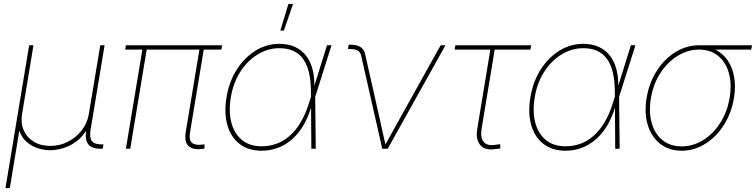

<svg xmlns="http://www.w3.org/2000/svg" viewBox="-20 -770 3913 994"><path d="M8.3 204.1 130.9 -535.6H153.3L94.2 -179.7Q86.4 -132.8 102.8 -95.5Q119.1 -58.1 154.8 -36.4Q190.4 -14.6 239.7 -14.6Q289.6 -14.6 332 -36.4Q374.5 -58.1 403.3 -95.5Q432.1 -132.8 439.9 -179.7L499 -535.6H521.5L448.7 -96.7Q442.4 -56.6 455.6 -39.6Q468.8 -22.5 503.9 -22.5H515.6L511.7 0H500Q455.1 0 436.8 -23.4Q418.5 -46.9 426.3 -96.7L439.9 -179.7H457.5Q448.7 -127.9 425.5 -92Q402.3 -56.2 370.6 -34.2Q338.9 -12.2 304.4 -2.2Q270 7.8 239.7 7.8Q209.5 7.8 177.2 -2.2Q145 -12.2 119.1 -34.2Q93.3 -56.2 80.6 -92Q67.9 -127.9 76.7 -179.7H94.2L30.8 204.1Z M1029.3 0.5Q981.4 7.8 957.3 -12.9Q933.1 -33.7 941.4 -85.4L1014.2 -523.9H1036.6L963.9 -85.4Q957 -42.5 975.6 -29.3Q994.1 -16.1 1032.2 -22Q1035.6 -22.9 1035.6 -22.7Q1035.6 -22.5 1038.6 -22.9V-1Q1036.6 -0.5 1034.2 -0.2Q1031.7 0 1029.3 0.5ZM631.8 0 718.8 -523.9H741.2L654.3 0ZM627.9 -513.2 631.8 -535.6H1129.9L1126 -513.2Z M1334.5 10.3Q1265.6 10.3 1220.2 -24.9Q1174.8 -60.1 1157 -122.8Q1139.2 -185.5 1152.8 -267.1Q1166 -347.2 1205.6 -409.4Q1245.1 -471.7 1302.2 -507.3Q1359.4 -543 1426.3 -543Q1472.2 -543 1506.6 -527.3Q1541 -511.7 1564 -482.4Q1586.9 -453.1 1597.9 -411.9Q1608.9 -370.6 1607.4 -318.4H1613.3L1611.8 -270.5L1614.7 0H1591.8L1589.8 -297.9Q1589.4 -351.6 1579.8 -393.1Q1570.3 -434.6 1550.5 -462.9Q1530.8 -491.2 1500.2 -505.9Q1469.7 -520.5 1426.8 -520.5Q1366.7 -520.5 1313.7 -488Q1260.7 -455.6 1224.1 -398.4Q1187.5 -341.3 1175.3 -267.1Q1162.6 -191.9 1178 -134.5Q1193.4 -77.1 1233.2 -44.9Q1272.9 -12.7 1334.5 -12.7Q1373.5 -12.7 1409.4 -25.1Q1445.3 -37.6 1476.8 -64.2Q1508.3 -90.8 1534.2 -132.8Q1560.1 -174.8 1578.6 -233.4L1672.9 -535.6H1696.3L1611.3 -266.6L1597.2 -215.8H1591.3Q1573.7 -157.2 1546.9 -114.5Q1520 -71.8 1486.1 -43.9Q1452.1 -16.1 1413.8 -2.9Q1375.5 10.3 1334.5 10.3ZM1431.2 -611.8 1473.1 -749.5H1497.1L1449.7 -611.8Z M1959 0 1849.1 -484.4Q1844.7 -501.5 1830.8 -508.8Q1816.9 -516.1 1793.5 -516.1H1781.7L1785.2 -538.6H1795.4Q1827.6 -538.6 1846.2 -526.6Q1864.7 -514.6 1870.1 -490.2L1943.8 -164.1Q1952.1 -127 1960.2 -89.4Q1968.3 -51.8 1977.1 -14.6H1971.2Q1992.7 -51.8 2012.9 -89.4Q2033.2 -127 2054.2 -164.1L2261.2 -535.6H2286.1L1987.3 0Z M2544.4 1.5Q2490.7 10.3 2466.3 -19Q2441.9 -48.3 2450.7 -102.1L2518.6 -513.2H2333.5L2337.4 -535.6H2730L2726.1 -513.2H2541L2473.1 -102.1Q2465.8 -56.6 2484.6 -34.9Q2503.4 -13.2 2545.9 -20.5Q2551.8 -21 2557.9 -22Q2564 -22.9 2569.8 -23.4V-1.5Q2563.5 -0.5 2557.1 0.2Q2550.8 1 2544.4 1.5Z M2907.7 10.3Q2838.9 10.3 2793.5 -24.9Q2748 -60.1 2730.2 -122.8Q2712.4 -185.5 2726.1 -267.1Q2739.3 -347.2 2778.8 -409.4Q2818.4 -471.7 2875.5 -507.3Q2932.6 -543 2999.5 -543Q3045.4 -543 3079.8 -527.3Q3114.3 -511.7 3137.2 -482.4Q3160.2 -453.1 3171.1 -411.9Q3182.1 -370.6 3180.7 -318.4H3186.5L3185.1 -270.5L3188 0H3165L3163.1 -297.9Q3162.6 -351.6 3153.1 -393.1Q3143.6 -434.6 3123.8 -462.9Q3104 -491.2 3073.5 -505.9Q3043 -520.5 3000 -520.5Q2939.9 -520.5 2887 -488Q2834 -455.6 2797.4 -398.4Q2760.7 -341.3 2748.5 -267.1Q2735.8 -191.9 2751.2 -134.5Q2766.6 -77.1 2806.4 -44.9Q2846.2 -12.7 2907.7 -12.7Q2946.8 -12.7 2982.7 -25.1Q3018.6 -37.6 3050 -64.2Q3081.5 -90.8 3107.4 -132.8Q3133.3 -174.8 3151.9 -233.4L3246.1 -535.6H3269.5L3184.6 -266.6L3170.4 -215.8H3164.6Q3147 -157.2 3120.1 -114.5Q3093.3 -71.8 3059.3 -43.9Q3025.4 -16.1 2987.1 -2.9Q2948.7 10.3 2907.7 10.3Z M3508.8 10.3Q3443.8 10.3 3398.4 -25.1Q3353 -60.5 3333.7 -122.1Q3314.5 -183.6 3327.6 -263.2Q3340.8 -342.3 3380.4 -403.8Q3419.9 -465.3 3477.1 -500.5Q3534.2 -535.6 3599.1 -535.6H3873L3869.1 -513.2H3651.9H3599.1Q3541 -513.2 3488.5 -481Q3436 -448.7 3399.2 -392.3Q3362.3 -335.9 3350.1 -263.2Q3337.9 -189.9 3354 -133.1Q3370.1 -76.2 3410.2 -44.2Q3450.2 -12.2 3508.8 -12.2Q3567.4 -12.2 3619.4 -44.2Q3671.4 -76.2 3708.3 -133.1Q3745.1 -189.9 3757.3 -263.2Q3769.5 -335.9 3753.2 -392.6Q3736.8 -449.2 3697.3 -481.2Q3657.7 -513.2 3599.1 -513.2L3598.6 -531.7Q3647 -531.7 3685.1 -512.2Q3723.1 -492.7 3747.6 -456.8Q3772 -420.9 3780.8 -371.6Q3789.6 -322.3 3779.8 -263.2Q3766.6 -183.6 3727.1 -122.1Q3687.5 -60.5 3630.6 -25.1Q3573.7 10.3 3508.8 10.3Z"/></svg>

Font: Inter 20pt Thin
Style: Italic
Weight: 250
Italic angle: -9.3988°
Version: Version 4.001;git-66647c0bb